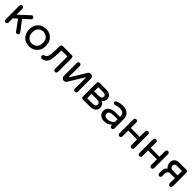

<svg xmlns="http://www.w3.org/2000/svg" viewBox="544 -2285 4073 4073"><g transform="rotate(45 2580.0 -249.0)"><path d="M76.2 -39.1V-458Q76.2 -476.6 89.4 -490.2Q102.5 -503.9 121.1 -503.9Q139.6 -503.9 153.3 -490.2Q167 -476.6 167 -458V-275.4L397.5 -489.3Q413.1 -502 427.7 -502Q449.2 -502 460.4 -490.2Q471.7 -478.5 471.7 -458Q471.7 -443.4 455.1 -423.8L314.5 -298.8L491.2 -65.4Q501 -51.8 501 -38.1Q501 -18.6 487.8 -6.3Q474.6 5.9 455.1 5.9Q445.3 5.9 435.1 1Q424.8 -3.9 418 -12.7L251 -241.2L167 -165V-39.1Q167 -20.5 153.3 -7.3Q139.6 5.9 121.1 5.9Q102.5 5.9 89.4 -7.3Q76.2 -20.5 76.2 -39.1Z M697.3 -21.5Q640.6 -54.7 609.4 -114.3Q578.1 -173.8 578.1 -249Q578.1 -324.2 609.4 -384.8Q640.6 -444.3 697.8 -476.6Q754.9 -508.8 829.1 -508.8Q903.3 -508.8 960 -476.6Q1017.6 -443.4 1048.8 -384.3Q1080.1 -325.2 1080.1 -249Q1080.1 -173.8 1048.8 -114.3Q1016.6 -53.7 959.5 -21.5Q902.3 10.7 829.1 10.7Q754.9 10.7 697.3 -21.5ZM692.4 -149.4Q712.9 -111.3 748.5 -91.8Q784.2 -72.3 829.1 -72.3Q870.1 -72.3 906.2 -90.8Q945.3 -111.3 967.3 -151.9Q989.3 -192.4 989.3 -250Q989.3 -311.5 965.8 -349.6Q944.3 -386.7 908.7 -406.2Q873 -425.8 829.1 -425.8Q789.1 -425.8 752 -408.2Q712.9 -387.7 690.9 -347.7Q668.9 -307.6 668.9 -250Q668.9 -187.5 692.4 -149.4Z M1161.1 -41Q1161.1 -57.6 1174.3 -70.8Q1187.5 -84 1206.1 -85.9Q1224.6 -86.9 1246.1 -113.3Q1271.5 -145.5 1278.3 -204.1Q1284.2 -250 1286.1 -331.1L1288.1 -454.1Q1288.1 -472.7 1301.3 -485.8Q1314.5 -499 1333 -499H1604.5Q1623 -499 1636.2 -485.8Q1649.4 -472.7 1649.4 -454.1V-39.1Q1649.4 -21.5 1635.7 -7.8Q1622.1 5.9 1603.5 5.9Q1585 5.9 1571.8 -7.3Q1558.6 -20.5 1558.6 -39.1V-402.3Q1558.6 -414.1 1546.9 -414.1H1390.6Q1378.9 -414.1 1378.9 -402.3L1377 -322.3Q1374 -247.1 1371.1 -213.4Q1368.2 -179.7 1358.4 -127.9Q1351.6 -95.7 1333.5 -67.4Q1315.4 -39.1 1288.1 -19.5Q1251 5.9 1206.1 5.9Q1188.5 5.9 1174.8 -7.8Q1161.1 -21.5 1161.1 -41Z M1796.9 -62.5V-459Q1796.9 -477.5 1810.1 -490.7Q1823.2 -503.9 1841.8 -503.9Q1860.4 -503.9 1874 -490.7Q1887.7 -477.5 1887.7 -459V-136.7Q1887.7 -127 1893.6 -127Q1897.5 -127 1901.4 -132.8L2113.3 -477.5Q2122.1 -489.3 2136.2 -496.6Q2150.4 -503.9 2166 -503.9H2178.7Q2205.1 -503.9 2224.6 -484.4Q2244.1 -464.8 2244.1 -435.5V-39.1Q2244.1 -20.5 2230.5 -7.3Q2216.8 5.9 2198.2 5.9Q2179.7 5.9 2166.5 -7.3Q2153.3 -20.5 2153.3 -39.1V-361.3Q2153.3 -371.1 2147.5 -371.1Q2144.5 -371.1 2139.6 -365.2L1929.7 -23.4Q1906.2 5.9 1875 5.9H1864.3Q1837.9 5.9 1817.4 -15.1Q1796.9 -36.1 1796.9 -62.5Z M2391.6 -43.9V-453.1Q2391.6 -471.7 2404.8 -485.4Q2418 -499 2436.5 -499H2643.6Q2711.9 -499 2753.9 -465.3Q2795.9 -431.6 2795.9 -365.2Q2795.9 -324.2 2780.8 -301.3Q2765.6 -278.3 2736.3 -262.7Q2821.3 -221.7 2821.3 -140.6Q2821.3 1 2634.8 1H2436.5Q2418 1 2404.8 -12.2Q2391.6 -25.4 2391.6 -43.9ZM2494.1 -83H2632.8Q2680.7 -83 2707.5 -96.2Q2734.4 -109.4 2734.4 -144.5Q2734.4 -184.6 2709 -198.7Q2683.6 -212.9 2637.7 -212.9H2482.4V-94.7Q2482.4 -83 2494.1 -83ZM2617.2 -293Q2662.1 -293 2685.1 -307.6Q2708 -322.3 2708 -361.3Q2708 -385.7 2688 -400.4Q2668 -415 2637.7 -415H2494.1Q2482.4 -415 2482.4 -403.3V-293Z M2992.2 -6.8Q2954.1 -24.4 2932.6 -58.6Q2911.1 -92.8 2911.1 -136.7Q2911.1 -212.9 2970.2 -254.4Q3029.3 -295.9 3136.7 -295.9H3253.9V-302.7Q3253.9 -365.2 3223.1 -394Q3192.4 -422.9 3124 -422.9Q3089.8 -422.9 3061.5 -417.5Q3033.2 -412.1 2994.1 -399.4L2981.4 -397.5Q2966.8 -397.5 2955.6 -408.7Q2944.3 -419.9 2944.3 -435.5Q2944.3 -463.9 2970.7 -473.6Q3052.7 -508.8 3139.6 -508.8Q3207 -508.8 3254.9 -481.4Q3298.8 -455.1 3321.8 -412.1Q3344.7 -369.1 3344.7 -315.4V-39.1Q3344.7 -20.5 3331.1 -7.3Q3317.4 5.9 3298.8 5.9Q3280.3 5.9 3267.1 -7.3Q3253.9 -20.5 3253.9 -39.1V-62.5Q3183.6 10.7 3071.3 10.7Q3029.3 10.7 2992.2 -6.8ZM3104.5 -69.3Q3145.5 -69.3 3185.1 -88.9Q3224.6 -108.4 3253.9 -141.6V-222.7H3148.4Q3002 -222.7 3002 -146.5Q3002 -69.3 3104.5 -69.3Z M3848.6 -39.1V-212.9H3583V-39.1Q3583 -20.5 3569.3 -7.3Q3555.7 5.9 3537.1 5.9Q3518.6 5.9 3505.4 -7.3Q3492.2 -20.5 3492.2 -39.1V-458Q3492.2 -476.6 3505.4 -490.2Q3518.6 -503.9 3537.1 -503.9Q3555.7 -503.9 3569.3 -490.2Q3583 -476.6 3583 -458V-291H3848.6V-458Q3848.6 -476.6 3861.8 -490.2Q3875 -503.9 3893.6 -503.9Q3912.1 -503.9 3925.8 -490.2Q3939.5 -476.6 3939.5 -458V-39.1Q3939.5 -20.5 3925.8 -7.3Q3912.1 5.9 3893.6 5.9Q3875 5.9 3861.8 -7.3Q3848.6 -20.5 3848.6 -39.1Z M4443.4 -39.1V-212.9H4177.7V-39.1Q4177.7 -20.5 4164.1 -7.3Q4150.4 5.9 4131.8 5.9Q4113.3 5.9 4100.1 -7.3Q4086.9 -20.5 4086.9 -39.1V-458Q4086.9 -476.6 4100.1 -490.2Q4113.3 -503.9 4131.8 -503.9Q4150.4 -503.9 4164.1 -490.2Q4177.7 -476.6 4177.7 -458V-291H4443.4V-458Q4443.4 -476.6 4456.5 -490.2Q4469.7 -503.9 4488.3 -503.9Q4506.8 -503.9 4520.5 -490.2Q4534.2 -476.6 4534.2 -458V-39.1Q4534.2 -20.5 4520.5 -7.3Q4506.8 5.9 4488.3 5.9Q4469.7 5.9 4456.5 -7.3Q4443.4 -20.5 4443.4 -39.1Z M4996.1 -43.9V-202.1H4866.2Q4824.2 -202.1 4807.1 -189.5Q4790 -176.8 4781.2 -144.5Q4774.4 -119.1 4774.4 -104.5L4775.4 -59.6V-37.1Q4775.4 -18.6 4763.7 -6.3Q4752 5.9 4731.4 5.9Q4712.9 5.9 4699.7 -7.3Q4686.5 -20.5 4686.5 -39.1V-78.1Q4686.5 -118.2 4689.9 -143.6Q4693.4 -168.9 4706.1 -192.4Q4719.7 -216.8 4745.1 -232.4Q4715.8 -253.9 4699.2 -288.6Q4682.6 -323.2 4682.6 -365.2Q4682.6 -431.6 4724.6 -465.3Q4766.6 -499 4835 -499H5042Q5060.5 -499 5073.7 -485.4Q5086.9 -471.7 5086.9 -453.1V-43.9Q5086.9 -25.4 5073.7 -12.2Q5060.5 1 5042 1Q5023.4 1 5009.8 -12.2Q4996.1 -25.4 4996.1 -43.9ZM4861.3 -282.2H4996.1V-403.3Q4996.1 -415 4984.4 -415H4840.8Q4811.5 -415 4791 -400.4Q4770.5 -385.7 4770.5 -361.3Q4770.5 -282.2 4861.3 -282.2Z"/></g></svg>

Font: jf-openhuninn-2.0
Style: Regular
Weight: 400
Designer: [Kosugi Maru]
Designed by MOTOYA      

[Varela Round]
Joe Prince (Latin component); Avraham Cornfeld (Hebrew component)
Foundry: justfont CO.,LTD.
Version: 2.0